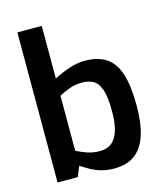

<svg xmlns="http://www.w3.org/2000/svg" viewBox="-114 -850 811 943"><g transform="rotate(-15 291.5 -378.5)"><path d="M351 6Q315 6 285.5 -2.5Q256 -11 232 -24.5Q208 -38 187 -52L166 0H63V-763H187V-495Q221 -514 264.5 -528.5Q308 -543 345 -543Q413 -543 455 -515Q497 -487 516.5 -425.5Q536 -364 536 -263Q536 -175 516.5 -115Q497 -55 456.5 -24.5Q416 6 351 6ZM306 -95Q339 -95 362.5 -112Q386 -129 399 -167Q412 -205 412 -269Q412 -345 398 -382Q384 -419 360 -431Q336 -443 306 -443Q271 -443 242 -432.5Q213 -422 187 -408V-128Q210 -116 239.5 -105.5Q269 -95 306 -95Z"/></g></svg>

Font: Exo Thin SemiBold
Style: Regular
Weight: 600
Version: Version 2.000